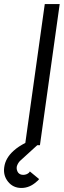

<svg xmlns="http://www.w3.org/2000/svg" viewBox="-35 -720 316 952"><path d="M159 168 113 130Q112 131 111.5 132.5Q111 134 109 136Q97 147 80 147Q64 147 55 136Q46 123 48 107Q50 99 53.5 92.5Q57 86 63 79L164 -13H94Q56 6 32 28Q-8 64 -14 109Q-20 150 5 181Q30 212 71 212Q112 212 146 181Q150 178 153 175Q156 172 159 168ZM89 0H163L261 -700H187Z"/></svg>

Font: Unageo
Style: Regular-Italic
Weight: 400
Designer: Richard Sepsi
Foundry: Richard Sepsi
Version: Version 2.000